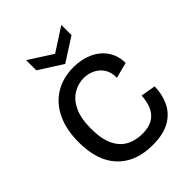

<svg xmlns="http://www.w3.org/2000/svg" viewBox="-256 -1041 1184 1184"><g transform="rotate(-45 336.0 -448.5)"><path d="M370 13Q223 13 141 -73.5Q59 -160 59 -322Q59 -432 96.5 -510.5Q134 -589 202.5 -631Q271 -673 363 -673Q433 -673 488.5 -648Q544 -623 576.5 -576Q609 -529 610 -464L507 -437Q508 -485 487 -517Q466 -549 432.5 -565Q399 -581 360 -581Q312 -581 268.5 -555Q225 -529 198.5 -473.5Q172 -418 172 -327Q172 -239 197.5 -185Q223 -131 268.5 -106Q314 -81 373 -81Q432 -81 467 -103Q502 -125 518.5 -164Q535 -203 537 -252L634 -235Q633 -166 606 -109.5Q579 -53 521.5 -20Q464 13 370 13ZM188 -910 342 -811 495 -910V-821L342 -723L188 -821Z"/></g></svg>

Font: Bricolage Grotesque 12pt Medium
Style: Regular
Weight: 500
Designer: Mathieu Triay
Foundry: Atelier Triay
Version: Version 1.001; ttfautohint (v1.8.4.7-5d5b);gftools[0.9.33.de